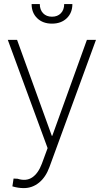

<svg xmlns="http://www.w3.org/2000/svg" viewBox="-20 -735 520 961"><path d="M99.1 206.5Q70.8 206.5 42 197.8L47.9 158.7L67.9 159.7Q110.8 173.3 141.1 153.1Q171.4 132.8 189.5 84.5L218.3 6.3L19 -535.6H65.4L239.3 -55.2H241.7L415 -535.6H460.4L227.5 101.1Q209 151.9 175.3 179.2Q141.6 206.5 99.1 206.5ZM240.2 -616.7Q194.3 -616.7 166.3 -643.8Q138.2 -670.9 138.2 -714.8H179.2Q179.2 -686 195.8 -668.7Q212.4 -651.4 240.2 -651.4Q268.1 -651.4 284.7 -668.7Q301.3 -686 301.3 -714.8H342.3Q342.3 -670.9 314.2 -643.8Q286.1 -616.7 240.2 -616.7Z"/></svg>

Font: Inter Display Extra Light
Style: Regular
Weight: 200
Designer: Rasmus Andersson
Foundry: rsms
Version: Version 4.000;git-4fc901f